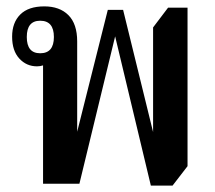

<svg xmlns="http://www.w3.org/2000/svg" viewBox="-20 -576 675 602"><path d="M453 6 341 -462 229 0H115V-371Q106 -368 96 -368Q63 -368 40.5 -392.5Q18 -417 18 -461Q18 -505 43.5 -530.5Q69 -556 119 -556Q167 -556 194.5 -528.5Q222 -501 222 -446V-163L318 -545H366L460 -162V-490L507 -552H568V-55L521 6ZM106 -409Q149 -409 149 -460Q149 -511 106 -511Q64 -511 64 -460Q64 -409 106 -409Z"/></svg>

Font: Noto Serif Thai Condensed SemiBold
Style: Regular
Weight: 600
Width: 3
Designer: Monotype Design Team
Foundry: Monotype Imaging Inc.
Version: Version 2.002; ttfautohint (v1.8.4.7-5d5b)